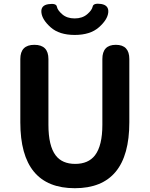

<svg xmlns="http://www.w3.org/2000/svg" viewBox="-20 -977 788 1011"><path d="M87 -333V-666Q87 -741 161 -741Q235 -741 235 -666V-320Q235 -209 273 -159Q307 -114 376 -114Q445 -114 480 -159Q519 -210 519 -320V-666Q519 -741 590 -741Q661 -741 661 -666V-333Q661 14 374 14Q87 14 87 -333ZM235 -955Q276 -961 279.5 -942Q283 -923 308 -901.5Q333 -880 373 -880Q413 -880 438.5 -901.5Q464 -923 468 -942.5Q472 -962 513 -956Q554 -949 550 -911Q546 -873 500.5 -833Q455 -793 373.5 -793Q292 -793 247 -833Q202 -873 198 -911Q194 -949 235 -955Z"/></svg>

Font: Resource Han Rounded KR
Style: Bold
Weight: 700
Designer: Cyano Hao (round all glyphs); Ryoko NISHIZUKA 西塚涼子 (kana, bopomofo & ideographs); Paul D. Hunt (Latin, Greek & Cyrillic)
Foundry: Cyano Hao
Version: 0.990